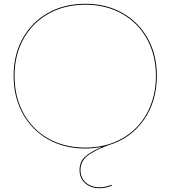

<svg xmlns="http://www.w3.org/2000/svg" viewBox="-20 -779 902 1016"><path d="M406 120Q406 163 434.5 187.5Q463 212 508 212Q536 212 571 199L572 204Q537 217 508 217Q461 217 431 191Q401 165 401 120Q401 79 428 52.5Q455 26 514 1V-1Q472 7 431 7Q320 7 234 -42Q148 -91 100 -178.5Q52 -266 52 -378Q52 -489 100 -575.5Q148 -662 234 -710.5Q320 -759 431 -759Q542 -759 628 -710.5Q714 -662 762 -575.5Q810 -489 810 -378Q810 -242 740.5 -143.5Q671 -45 552 -10Q474 19 440 48Q406 77 406 120ZM431 2Q541 2 626 -46Q711 -94 758 -180.5Q805 -267 805 -378Q805 -487 758 -572.5Q711 -658 626 -706Q541 -754 431 -754Q321 -754 236 -706Q151 -658 104 -572.5Q57 -487 57 -378Q57 -267 104 -180.5Q151 -94 236 -46Q321 2 431 2Z"/></svg>

Font: Hepta Slab Hairline
Style: Regular
Weight: 400
Designer: Michael LaGattuta
Foundry: Michael LaGattuta
Version: Version 1.100; ttfautohint (v1.8) -l 8 -r 50 -G 200 -x 14 -D